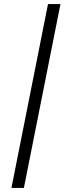

<svg xmlns="http://www.w3.org/2000/svg" viewBox="-20 -820 316 940"><path d="M276 -800 97 100H36L215 -800Z"/></svg>

Font: Albert Sans Light
Style: Italic
Weight: 300
Italic angle: -11.25°
Designer: Andreas Rasmussen
Foundry: a.Foundry
Version: Version 1.025